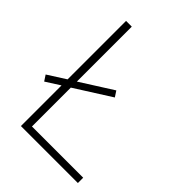

<svg xmlns="http://www.w3.org/2000/svg" viewBox="-206 -818 922 922"><g transform="rotate(45 255.0 -357.0)"><path d="M102 0H489V-36H141V-300L324 -416L305 -445L141 -341V-714H102V-317L11 -259L30 -230L102 -276Z"/></g></svg>

Font: Noto Sans Sinhala ExtraLight
Style: Regular
Weight: 200
Designer: Jelle Bosma - Monotype Design Team
Foundry: Monotype Imaging Inc.
Version: Version 2.006